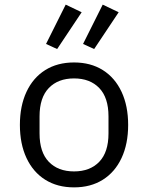

<svg xmlns="http://www.w3.org/2000/svg" viewBox="-20 -798 640 830"><path d="M66 -258Q66 -340 94.5 -401Q123 -462 175.5 -495Q228 -528 300 -528Q372 -528 424.5 -495Q477 -462 505.5 -401Q534 -340 534 -258Q534 -176 505.5 -115Q477 -54 424.5 -21Q372 12 300 12Q228 12 175.5 -21Q123 -54 94.5 -115Q66 -176 66 -258ZM449 -221V-295Q449 -376 409 -417.5Q369 -459 300 -459Q231 -459 191 -417.5Q151 -376 151 -295V-221Q151 -140 191 -98.5Q231 -57 300 -57Q369 -57 409 -98.5Q449 -140 449 -221ZM227 -586 179 -608 264 -778 333 -745ZM387 -586 339 -608 424 -778 493 -745Z"/></svg>

Font: iA Writer Duo V
Style: Regular
Weight: 400
Designer: Mike Abbink, Paul van der Laan, Pieter van Rosmalen, Oliver Reichenstein
Foundry: Information Architects Inc.
Version: Version 2.000